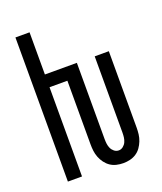

<svg xmlns="http://www.w3.org/2000/svg" viewBox="-138 -824 775 920"><g transform="rotate(-20 250.0 -363.5)"><path d="M332 8Q314 8 297 4Q280 0 266 -9.5Q252 -19 241.5 -33Q231 -47 224.5 -63.5Q218 -80 216 -97Q214 -114 214 -131V-455H123V0H51V-735H123V-520H286V-131Q286 -119 287.5 -107Q289 -95 294 -84Q299 -73 309 -65Q319 -57 332 -57Q344 -57 354 -65Q364 -73 369 -84Q374 -95 375.5 -107Q377 -119 377 -131V-520H449V-131Q449 -114 447 -97Q445 -80 438.5 -63.5Q432 -47 422 -33Q412 -19 397.5 -9.5Q383 0 366 4Q349 8 332 8Z"/></g></svg>

Font: Iosevka srxl
Style: Regular
Weight: 400
Monospace: yes
Designer: Belleve Invis
Foundry: Belleve Invis
Version: Version 33.0.1; ttfautohint (v1.8.3)